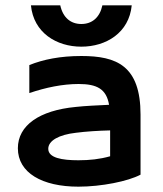

<svg xmlns="http://www.w3.org/2000/svg" viewBox="-20 -685 610 720"><path d="M474 -665H364C354 -619 325 -595 285 -595C245 -595 216 -619 206 -665H96C106 -562 192 -510 285 -510C378 -510 464 -562 474 -665ZM47 -129C47 -37 138 15 274 15C360 15 460 -5 507 -30V-255C507 -439 417 -475 285 -475C206 -475 142 -462 90 -441V-336C152 -357 215 -370 275 -370C344 -370 379 -351 389 -292C347 -290 300 -288 264 -284C128 -271 47 -215 47 -129ZM161 -127C161 -158 202 -180 264 -187C302 -192 350 -195 393 -196V-99C354 -88 316 -84 274 -84C212 -84 161 -93 161 -127Z"/></svg>

Font: KT Kiyosuna Sans Bold
Style: Regular
Weight: 700
Designer: [Zen Kaku Gothic] Yoshimichi Ohira
Version: Version 1.010;Glyphs 3.1.2 (3151)